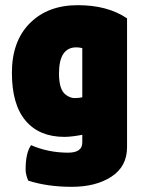

<svg xmlns="http://www.w3.org/2000/svg" viewBox="-20 -529 556 742"><path d="M229 0Q132 0 79 -62.5Q26 -125 26 -247.5Q26 -370 95.5 -439.5Q165 -509 280.5 -509Q396 -509 471 -458V40Q471 114 411 153.5Q351 193 257 193Q163 193 89 169Q79 145 79 126Q79 62 100 32Q167 61 243 61Q298 61 298 22V-8Q255 0 229 0ZM275 -346Q208 -346 208 -245Q208 -182 234 -163Q251 -150 268 -150Q285 -150 298 -153V-343Q286 -346 275 -346Z"/></svg>

Font: Lilita One Rus
Style: Regular
Weight: 400
Designer: Juan Montoreano
Foundry: Juan Montoreano
Version: Version 1.002